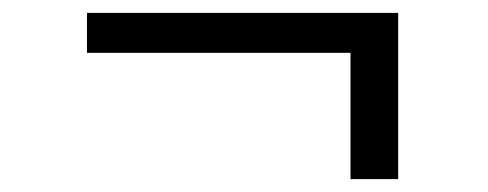

<svg xmlns="http://www.w3.org/2000/svg" viewBox="-20 -436 758 298"><path d="M115 -354V-416H598V-158H524V-354Z"/></svg>

Font: Merriweather Sans Light
Style: Regular
Weight: 300
Designer: Eben Sorkin
Foundry: Eben Sorkin
Version: Version 2.001; ttfautohint (v1.8.3)